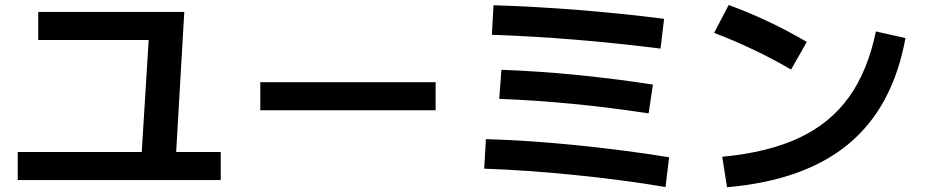

<svg xmlns="http://www.w3.org/2000/svg" viewBox="-20 -748 3790 787"><path d="M52.7 -125H561L589.4 -584H136.7V-699.2H735.4L702.1 -125H884.8V-9.8H52.7Z M1046.9 -411.1H1765.6V-295.9H1046.9Z M1964.8 -56.6 1971.7 -177.7Q2143.1 -172.9 2340.1 -153.1Q2537.1 -133.3 2722.7 -103.5L2708 18.6Q2530.8 -11.2 2333.5 -31Q2136.2 -50.8 1964.8 -56.6ZM2026.4 -342.8 2035.2 -461.9Q2189 -456.1 2338.9 -441.4Q2488.8 -426.8 2656.2 -401.4L2638.7 -283.2Q2326.7 -331.1 2026.4 -342.8ZM1996.1 -605.5 2002.9 -726.6Q2350.6 -715.3 2702.1 -670.9L2687.5 -548.8Q2330.6 -593.8 1996.1 -605.5Z M3570.3 -619.1 3691.4 -591.8Q3640.1 -310.1 3459.7 -159.2Q3279.3 -8.3 2960 19.5L2940.4 -105.5Q3127.4 -123 3254.9 -182.6Q3382.3 -242.2 3459.5 -349.4Q3536.6 -456.5 3570.3 -619.1ZM2907.2 -613.3 2966.8 -727.5Q3129.9 -668 3287.1 -576.2L3222.7 -462.9Q3072.3 -550.3 2907.2 -613.3Z"/></svg>

Font: Pretendard
Style: Bold
Weight: 700
Designer: Base glyphs from Inter by Rasmus Andersson; Hangeul glyphs from Noto Sans CJK(Source Han Sans) by Jang Soo-young and Kan
Foundry: Kil Hyung-jin
Version: Version 1.309